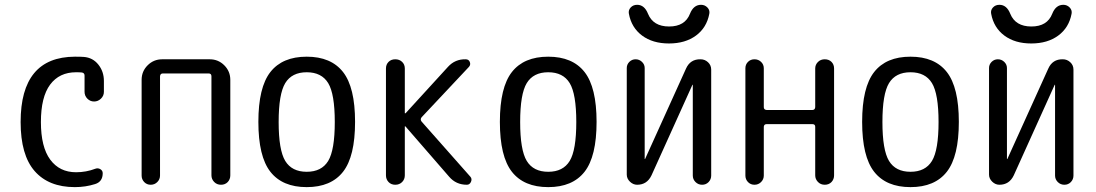

<svg xmlns="http://www.w3.org/2000/svg" viewBox="-20 -765 4540 795"><path d="M290 9.8Q181.6 9.8 123.5 -56.6Q65.4 -123 65.4 -259.8Q65.4 -529.3 290 -530.3Q315.4 -530.3 327.1 -529.3Q364.3 -526.4 387.2 -497.6Q410.2 -468.8 410.2 -429.7V-384.8Q410.2 -368.2 397.9 -356.4Q385.7 -344.7 369.6 -344.7Q353.5 -344.7 341.8 -356.4Q330.1 -368.2 330.1 -384.8V-452.1Q330.1 -462.9 319.3 -464.8Q311.5 -465.8 294.9 -465.8Q225.6 -465.8 187.5 -414.6Q149.4 -363.3 149.4 -259.8Q149.4 -156.2 188 -104Q226.6 -51.8 294.9 -51.8Q336.9 -51.8 375 -66.4Q385.7 -70.3 395.5 -64.5Q405.3 -58.6 405.3 -47.9Q405.3 -12.7 374 -2.9Q334 9.8 290 9.8Z M566.4 -38.1V-434.6Q566.4 -469.7 591.3 -494.6Q616.2 -519.5 651.4 -519.5H848.6Q883.8 -519.5 908.7 -494.6Q933.6 -469.7 933.6 -434.6V-39.1Q933.6 -22.5 922.9 -11.2Q912.1 0 895 0Q877.9 0 866.7 -11.7Q855.5 -23.4 855.5 -39.1V-449.2Q855.5 -460.9 843.8 -460.9H654.3Q643.6 -460.9 642.6 -449.2V-38.1Q642.6 -22.5 631.3 -11.2Q620.1 0 604 0Q587.9 0 577.1 -11.2Q566.4 -22.5 566.4 -38.1Z M1338.9 -420.9Q1311.5 -465.8 1250 -465.8Q1188.5 -465.8 1161.1 -420.9Q1133.8 -376 1133.8 -259.8Q1133.8 -143.6 1161.1 -98.6Q1188.5 -53.7 1250 -53.7Q1311.5 -53.7 1338.9 -98.6Q1366.2 -143.6 1366.2 -259.8Q1366.2 -376 1338.9 -420.9ZM1400.4 -53.7Q1350.6 9.8 1250 9.8Q1149.4 9.8 1099.6 -53.7Q1049.8 -117.2 1049.8 -260.3Q1049.8 -403.3 1099.6 -466.8Q1149.4 -530.3 1250 -530.3Q1350.6 -530.3 1400.4 -466.8Q1450.2 -403.3 1450.2 -260.3Q1450.2 -117.2 1400.4 -53.7Z M1578.1 -39.1V-481.4Q1578.1 -498 1588.9 -508.8Q1599.6 -519.5 1616.7 -519.5Q1633.8 -519.5 1645 -508.8Q1656.2 -498 1656.2 -481.4V-295.9H1657.2H1659.2L1835 -488.3Q1864.3 -520.5 1908.2 -519.5Q1920.9 -519.5 1925.3 -508.3Q1929.7 -497.1 1921.9 -488.3L1725.6 -279.3Q1718.8 -270.5 1725.6 -261.7L1927.7 -33.2Q1935.5 -24.4 1930.2 -12.2Q1924.8 0 1913.1 0Q1868.2 0 1839.8 -33.2L1659.2 -241.2Q1658.2 -242.2 1657.2 -242.2Q1656.2 -242.2 1656.2 -241.2V-39.1Q1656.2 -22.5 1645 -11.2Q1633.8 0 1616.7 0Q1599.6 0 1588.9 -11.2Q1578.1 -22.5 1578.1 -39.1Z M2338.9 -420.9Q2311.5 -465.8 2250 -465.8Q2188.5 -465.8 2161.1 -420.9Q2133.8 -376 2133.8 -259.8Q2133.8 -143.6 2161.1 -98.6Q2188.5 -53.7 2250 -53.7Q2311.5 -53.7 2338.9 -98.6Q2366.2 -143.6 2366.2 -259.8Q2366.2 -376 2338.9 -420.9ZM2400.4 -53.7Q2350.6 9.8 2250 9.8Q2149.4 9.8 2099.6 -53.7Q2049.8 -117.2 2049.8 -260.3Q2049.8 -403.3 2099.6 -466.8Q2149.4 -530.3 2250 -530.3Q2350.6 -530.3 2400.4 -466.8Q2450.2 -403.3 2450.2 -260.3Q2450.2 -117.2 2400.4 -53.7Z M2618.2 0Q2601.6 0 2588.4 -12.7Q2575.2 -25.4 2575.2 -42V-483.4Q2575.2 -498 2585.9 -508.8Q2596.7 -519.5 2611.8 -519.5Q2627 -519.5 2638.2 -508.8Q2649.4 -498 2649.4 -483.4V-107.4Q2649.4 -106.4 2650.4 -106.4Q2651.4 -106.4 2651.4 -107.4L2820.3 -480.5Q2837.9 -520.5 2880.9 -519.5Q2898.4 -519.5 2911.6 -507.3Q2924.8 -495.1 2924.8 -476.6V-38.1Q2924.8 -22.5 2914.1 -11.2Q2903.3 0 2887.2 0Q2871.1 0 2859.9 -11.2Q2848.6 -22.5 2848.6 -38.1V-413.1Q2848.6 -414.1 2847.7 -414.1Q2846.7 -414.1 2846.7 -413.1L2677.7 -39.1Q2659.2 0 2618.2 0ZM2584 -708Q2581.1 -722.7 2591.3 -733.9Q2601.6 -745.1 2618.2 -745.1Q2648.4 -745.1 2663.1 -708Q2684.6 -655.3 2750.5 -655.3Q2816.4 -655.3 2836.9 -708Q2851.6 -745.1 2882.8 -745.1Q2898.4 -745.1 2909.2 -733.9Q2919.9 -722.7 2917 -708Q2906.2 -650.4 2861.8 -617.7Q2817.4 -585 2750 -585Q2682.6 -585 2638.7 -617.7Q2594.7 -650.4 2584 -708Z M3066.4 -38.1V-482.4Q3066.4 -498 3077.1 -508.8Q3087.9 -519.5 3104 -519.5Q3120.1 -519.5 3131.3 -508.8Q3142.6 -498 3142.6 -482.4V-321.3Q3142.6 -310.5 3154.3 -309.6H3343.8Q3354.5 -309.6 3355.5 -321.3V-481.4Q3355.5 -497.1 3366.7 -508.3Q3377.9 -519.5 3395 -519.5Q3412.1 -519.5 3422.9 -508.8Q3433.6 -498 3433.6 -481.4V-39.1Q3433.6 -22.5 3422.9 -11.2Q3412.1 0 3395 0Q3377.9 0 3366.7 -11.7Q3355.5 -23.4 3355.5 -39.1V-240.2Q3355.5 -251 3343.8 -251H3154.3Q3143.6 -251 3142.6 -240.2V-38.1Q3142.6 -22.5 3131.3 -11.2Q3120.1 0 3104 0Q3087.9 0 3077.1 -11.2Q3066.4 -22.5 3066.4 -38.1Z M3838.9 -420.9Q3811.5 -465.8 3750 -465.8Q3688.5 -465.8 3661.1 -420.9Q3633.8 -376 3633.8 -259.8Q3633.8 -143.6 3661.1 -98.6Q3688.5 -53.7 3750 -53.7Q3811.5 -53.7 3838.9 -98.6Q3866.2 -143.6 3866.2 -259.8Q3866.2 -376 3838.9 -420.9ZM3900.4 -53.7Q3850.6 9.8 3750 9.8Q3649.4 9.8 3599.6 -53.7Q3549.8 -117.2 3549.8 -260.3Q3549.8 -403.3 3599.6 -466.8Q3649.4 -530.3 3750 -530.3Q3850.6 -530.3 3900.4 -466.8Q3950.2 -403.3 3950.2 -260.3Q3950.2 -117.2 3900.4 -53.7Z M4118.2 0Q4101.6 0 4088.4 -12.7Q4075.2 -25.4 4075.2 -42V-483.4Q4075.2 -498 4085.9 -508.8Q4096.7 -519.5 4111.8 -519.5Q4127 -519.5 4138.2 -508.8Q4149.4 -498 4149.4 -483.4V-107.4Q4149.4 -106.4 4150.4 -106.4Q4151.4 -106.4 4151.4 -107.4L4320.3 -480.5Q4337.9 -520.5 4380.9 -519.5Q4398.4 -519.5 4411.6 -507.3Q4424.8 -495.1 4424.8 -476.6V-38.1Q4424.8 -22.5 4414.1 -11.2Q4403.3 0 4387.2 0Q4371.1 0 4359.9 -11.2Q4348.6 -22.5 4348.6 -38.1V-413.1Q4348.6 -414.1 4347.7 -414.1Q4346.7 -414.1 4346.7 -413.1L4177.7 -39.1Q4159.2 0 4118.2 0ZM4084 -708Q4081.1 -722.7 4091.3 -733.9Q4101.6 -745.1 4118.2 -745.1Q4148.4 -745.1 4163.1 -708Q4184.6 -655.3 4250.5 -655.3Q4316.4 -655.3 4336.9 -708Q4351.6 -745.1 4382.8 -745.1Q4398.4 -745.1 4409.2 -733.9Q4419.9 -722.7 4417 -708Q4406.2 -650.4 4361.8 -617.7Q4317.4 -585 4250 -585Q4182.6 -585 4138.7 -617.7Q4094.7 -650.4 4084 -708Z"/></svg>

Font: Rounded-X Mgen+ 1mn regular
Style: Regular
Weight: 400
Designer: [Source Han Sans]
Ryoko NISHIZUKA  (kana & ideographs); Paul D. Hunt (Latin, Greek & Cyrillic); Wenlong ZHANG  (bopomofo
Version: Version 1.059.20150602